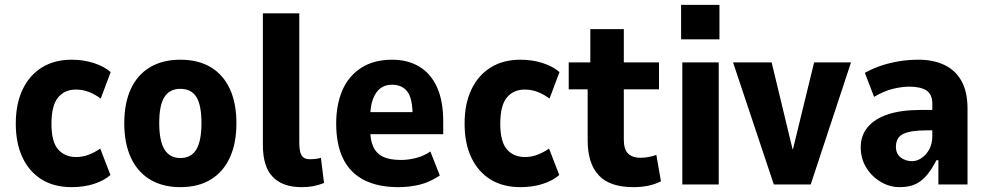

<svg xmlns="http://www.w3.org/2000/svg" viewBox="-20 -760 4069 791"><path d="M275 11Q203 11 152 -20.5Q101 -52 73 -110.5Q45 -169 45 -251Q45 -332 73 -391Q101 -450 152.5 -482Q204 -514 275 -514Q325 -514 367.5 -500Q410 -486 436 -463L395 -354Q372 -371 346.5 -381Q321 -391 293 -391Q246 -391 219 -358Q192 -325 192 -250Q192 -176 219.5 -144.5Q247 -113 294 -113Q321 -113 346.5 -123Q372 -133 393 -148L435 -39Q409 -16 367.5 -2.5Q326 11 275 11Z M723 11Q650 11 598 -20.5Q546 -52 519 -111Q492 -170 492 -252Q492 -335 519 -393.5Q546 -452 598 -483Q650 -514 723 -514Q797 -514 848.5 -483Q900 -452 927 -393.5Q954 -335 954 -252Q954 -170 927 -111Q900 -52 848.5 -20.5Q797 11 723 11ZM723 -109Q768 -109 789 -144.5Q810 -180 810 -253Q810 -327 789 -360.5Q768 -394 723 -394Q679 -394 657.5 -360.5Q636 -327 636 -253Q636 -180 657.5 -144.5Q679 -109 723 -109Z M1222 11Q1145 11 1104 -31Q1063 -73 1063 -162V-705H1213V-171Q1213 -150 1216.5 -135Q1220 -120 1229.5 -112Q1239 -104 1256 -104Q1269 -104 1281 -105.5Q1293 -107 1302 -110L1315 -6Q1291 3 1270.5 7Q1250 11 1222 11Z M1622 11Q1536 11 1478.5 -19Q1421 -49 1393 -107.5Q1365 -166 1365 -251Q1365 -329 1390.5 -388Q1416 -447 1468 -480.5Q1520 -514 1596 -514Q1660 -514 1707.5 -485.5Q1755 -457 1780.5 -400.5Q1806 -344 1806 -260V-207H1485V-298H1692L1680 -280Q1680 -355 1658 -383Q1636 -411 1595 -411Q1567 -411 1547.5 -396.5Q1528 -382 1516.5 -352Q1505 -322 1505 -271V-228Q1505 -183 1518 -155Q1531 -127 1558.5 -114Q1586 -101 1632 -101Q1663 -101 1695.5 -109.5Q1728 -118 1753 -136L1792 -37Q1750 -9 1708 1Q1666 11 1622 11Z M2124 11Q2052 11 2001 -20.5Q1950 -52 1922 -110.5Q1894 -169 1894 -251Q1894 -332 1922 -391Q1950 -450 2001.5 -482Q2053 -514 2124 -514Q2174 -514 2216.5 -500Q2259 -486 2285 -463L2244 -354Q2221 -371 2195.5 -381Q2170 -391 2142 -391Q2095 -391 2068 -358Q2041 -325 2041 -250Q2041 -176 2068.5 -144.5Q2096 -113 2143 -113Q2170 -113 2195.5 -123Q2221 -133 2242 -148L2284 -39Q2258 -16 2216.5 -2.5Q2175 11 2124 11Z M2589 11Q2492 11 2446.5 -38Q2401 -87 2401 -182V-392H2323V-503H2412V-640H2550V-503H2695V-392H2550V-185Q2550 -144 2568 -127Q2586 -110 2618 -110Q2636 -110 2654 -113.5Q2672 -117 2684 -122L2703 -13Q2677 0 2649 5.5Q2621 11 2589 11Z M2786 -598V-740H2944V-598ZM2791 0V-503H2941V0Z M3168 0 3000 -503H3159L3245 -146H3247L3334 -503H3486L3320 0Z M3686 11Q3645 11 3608 -11Q3571 -33 3548.5 -70Q3526 -107 3526 -153Q3526 -202 3555 -236.5Q3584 -271 3638.5 -289Q3693 -307 3772 -307H3838V-223H3798Q3765 -223 3741.5 -219.5Q3718 -216 3702.5 -209Q3687 -202 3679 -188.5Q3671 -175 3671 -155Q3671 -127 3690.5 -111.5Q3710 -96 3738 -96Q3758 -96 3777.5 -109.5Q3797 -123 3809 -146Q3821 -169 3821 -200V-332Q3821 -372 3796.5 -387.5Q3772 -403 3727 -403Q3695 -403 3658.5 -394Q3622 -385 3581 -361L3543 -460Q3580 -480 3614.5 -491Q3649 -502 3686 -508Q3723 -514 3765 -514Q3825 -514 3870.5 -492.5Q3916 -471 3941 -426.5Q3966 -382 3966 -312V0H3846V-100H3838Q3821 -67 3801 -41.5Q3781 -16 3754 -2.5Q3727 11 3686 11Z"/></svg>

Font: Nunito Sans 7pt Condensed ExtraBold
Style: Regular
Weight: 800
Width: 3
Designer: Vernon Adams
Foundry: Vernon Adams
Version: Version 3.101;gftools[0.9.27]